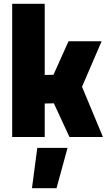

<svg xmlns="http://www.w3.org/2000/svg" viewBox="-20 -720 567 1009"><path d="M148 269 176 57H335L277 269ZM44 0V-700H215V-326L261 -327L340 -503H514L411 -264L521 0H345L263 -177L215 -176V0Z"/></svg>

Font: Cairo Play Black
Style: Regular
Weight: 900
Version: Version 3.119